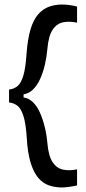

<svg xmlns="http://www.w3.org/2000/svg" viewBox="-20 -705 378 847"><path d="M20 -253V-310Q41 -312 57 -325Q73 -338 83 -371.5Q93 -405 97 -467Q102 -534 115 -576.5Q128 -619 149 -642.5Q170 -666 196.5 -675.5Q223 -685 254 -685Q267 -685 284.5 -683Q302 -681 320 -676V-605Q288 -612 260 -607Q232 -602 213 -575Q194 -548 189 -489Q186 -454 178 -419.5Q170 -385 157 -356.5Q144 -328 125.5 -310Q107 -292 84 -289V-275Q107 -272 125.5 -254Q144 -236 156.5 -207.5Q169 -179 177.5 -144.5Q186 -110 189 -74Q194 -16 212.5 11Q231 38 259 43.5Q287 49 320 42V113Q302 117 284 119.5Q266 122 254 122Q223 122 196.5 113Q170 104 149.5 80.5Q129 57 115.5 14Q102 -29 98 -97Q94 -160 83.5 -193Q73 -226 57 -238.5Q41 -251 20 -253Z"/></svg>

Font: Bricolage Grotesque 60pt
Style: Regular
Weight: 400
Version: Version 1.001;gftools[0.9.33.dev8+g029e19f]